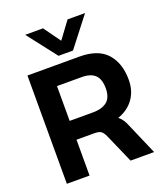

<svg xmlns="http://www.w3.org/2000/svg" viewBox="-154 -967 927 1073"><g transform="rotate(-20 309.0 -431.0)"><path d="M258 -688 123 -862H229L301 -762L375 -862H479L344 -688ZM57 0V-644H366Q477 -644 529 -585.5Q581 -527 581 -428Q581 -363 547.5 -316Q514 -269 453 -248Q469 -235 478.5 -220Q488 -205 498 -180L576 0H436L360 -173Q350 -195 338 -204Q326 -213 298 -213H192V0ZM192 -325H331Q384 -325 414 -348.5Q444 -372 444 -428Q444 -482 418 -507Q392 -532 339 -532H192Z"/></g></svg>

Font: Kanit Medium
Style: Regular
Weight: 500
Designer: Katatrad Team
Foundry: CadsonDemak
Version: Version 2.000; ttfautohint (v1.8.3)